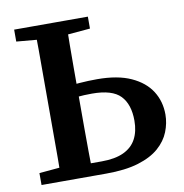

<svg xmlns="http://www.w3.org/2000/svg" viewBox="-76 -736 775 808"><g transform="rotate(-10 311.5 -332.0)"><path d="M195 0V-54H304Q361 -54 397.5 -71Q434 -88 451.5 -120.5Q469 -153 469 -199Q469 -269 434 -305.5Q399 -342 313 -342Q278 -342 248.5 -339Q219 -336 192 -331V-387Q229 -392 267.5 -395Q306 -398 344 -398Q432 -398 489 -372Q546 -346 574 -302Q602 -258 602 -202Q602 -165 587.5 -128.5Q573 -92 540 -63Q507 -34 451.5 -17Q396 0 313 0ZM122 0Q124 -51 124 -102Q124 -153 124 -205Q124 -257 124 -309V-355Q124 -407 124 -458.5Q124 -510 124 -561.5Q124 -613 122 -664H258Q257 -614 256.5 -562.5Q256 -511 256 -462Q256 -413 256 -365V-309Q256 -258 256 -206Q256 -154 256.5 -103Q257 -52 258 0ZM37 -613V-664H352V-613L213 -601H173ZM37 0V-51L172 -63H185V0Z"/></g></svg>

Font: Source Serif 4 18pt SemiBold
Style: Regular
Weight: 600
Designer: Frank Grießhammer
Foundry: Adobe Systems Incorporated
Version: Version 4.004;hotconv 1.0.116;makeotfexe 2.5.65601